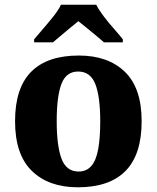

<svg xmlns="http://www.w3.org/2000/svg" viewBox="-20 -786 667 816"><path d="M311 10Q187 10 115.5 -59.5Q44 -129 44 -271Q44 -412 112.5 -481Q181 -550 315 -550Q439 -550 510.5 -481Q582 -412 582 -271Q582 -129 513.5 -59.5Q445 10 311 10ZM314 -57Q348 -57 368.5 -81Q389 -105 397.5 -153Q406 -201 406 -270Q406 -376 385 -429Q364 -482 312 -482Q261 -482 241 -429Q221 -376 221 -271Q221 -166 241.5 -111.5Q262 -57 314 -57ZM125 -619Q141 -638 163.5 -664Q186 -690 207.5 -717Q229 -744 239 -766H389Q400 -744 420.5 -717Q441 -690 464 -664Q487 -638 502 -619V-606H422Q410 -617 390 -633.5Q370 -650 349 -667Q328 -684 313 -696Q298 -684 277.5 -667Q257 -650 237.5 -633.5Q218 -617 205 -606H125Z"/></svg>

Font: Noto Serif Tibetan ExtraBold
Style: Regular
Weight: 800
Version: Version 2.103